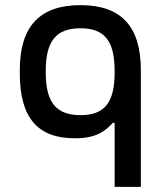

<svg xmlns="http://www.w3.org/2000/svg" viewBox="-20 -529 640 747"><path d="M57 -256V-244C57 -69 128 9 271 9C351 9 387 -16 419 -51H426V198H528V-256C528 -427 451 -509 293 -509C135 -509 57 -427 57 -256ZM158 -247V-253C158 -370 199 -419 293 -419C387 -419 426 -370 426 -253V-247C426 -130 387 -81 293 -81C199 -81 158 -130 158 -247Z"/></svg>

Font: LT Wave Mono Medium
Style: Regular
Weight: 500
Designer: Daniel Lyons
Version: Version 2.5 (Glyphs App)